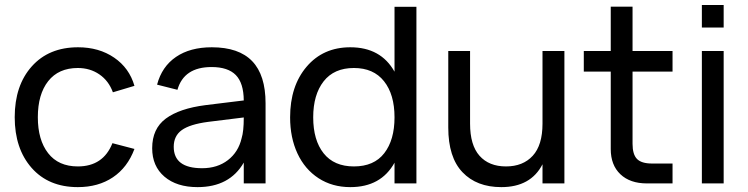

<svg xmlns="http://www.w3.org/2000/svg" viewBox="-20 -748 3051 783"><path d="M297.4 15.1Q178.2 15.1 109.1 -63.2Q40 -141.6 40 -270Q40 -399.4 109.6 -477.3Q179.2 -555.2 298.3 -555.2Q383.8 -555.2 445.6 -512.9Q507.3 -470.7 528.3 -397.9L440.4 -371.6Q423.3 -418.5 385.3 -444.6Q347.2 -470.7 297.4 -470.7Q218.8 -470.7 176.5 -417Q134.3 -363.3 134.3 -270Q134.3 -177.2 176.3 -123.3Q218.3 -69.3 297.4 -69.3Q400.9 -69.3 438.5 -164.1L528.3 -140.6Q500 -64.9 440.4 -24.9Q380.9 15.1 297.4 15.1Z M843.8 -555.2Q954.1 -555.2 1008.5 -498.5Q1063 -441.9 1063 -326.7V0H974.1V-85Q916.5 15.1 785.6 15.1Q700.7 15.1 650.6 -27.6Q600.6 -70.3 600.6 -143.6Q600.6 -223.1 656.2 -264.4Q711.9 -305.7 818.4 -319.3L974.1 -338.4Q973.6 -409.2 941.7 -441.9Q909.7 -474.6 842.8 -474.6Q730 -474.6 703.6 -381.8L620.6 -402.8Q640.1 -476.6 697.8 -515.9Q755.4 -555.2 843.8 -555.2ZM974.1 -269 828.6 -251Q754.4 -241.2 721.4 -217.5Q688.5 -193.8 688.5 -149.4Q688.5 -62 804.2 -62Q866.7 -62 909.4 -95Q952.1 -127.9 965.3 -184.1Q974.1 -212.4 974.1 -267.6Z M1588.9 -720.2H1678.2V0H1588.9V-84.5Q1533.7 15.1 1408.7 15.1Q1335 15.1 1279.1 -21.2Q1223.1 -57.6 1193.1 -122.1Q1163.1 -186.5 1163.1 -269.5Q1163.1 -397 1230.5 -476.1Q1297.9 -555.2 1408.7 -555.2Q1533.2 -555.2 1588.9 -455.6ZM1423.3 -470.7Q1342.3 -470.7 1299.8 -416.3Q1257.3 -361.8 1257.3 -269.5Q1257.3 -176.3 1299.8 -122.8Q1342.3 -69.3 1423.3 -69.3Q1505.4 -69.3 1547.1 -123.3Q1588.9 -177.2 1588.9 -269.5Q1588.9 -362.8 1546.1 -416.7Q1503.4 -470.7 1423.3 -470.7Z M1897 -540V-243.7Q1897 -156.2 1935.5 -112.8Q1974.1 -69.3 2043.5 -69.3Q2112.8 -69.3 2152.6 -112.8Q2192.4 -156.2 2192.4 -243.7V-540H2281.7V0H2192.4V-78.1Q2144.5 15.1 2024.4 15.1Q1923.8 15.1 1866 -45.7Q1808.1 -106.4 1808.1 -228V-540Z M2360.8 -456.1V-540H2470.7V-720.7H2559.6V-540H2722.7V-456.1H2559.6V-161.6Q2559.6 -118.2 2577.9 -99.6Q2596.2 -81.1 2639.2 -81.1H2722.7V0H2618.2Q2549.3 0 2510 -37.4Q2470.7 -74.7 2470.7 -140.1V-456.1Z M2931.2 -635.7H2842.3V-727.5H2931.2ZM2931.2 0H2842.3V-540H2931.2Z"/></svg>

Font: Vela Sans Med
Style: Regular
Weight: 500
Designer: Principal design: Mikhail Sharanda - project Manrope.
Design modification: Ravid Balaliev
Foundry: Mikhail Sharanda
Version: Version 1.001